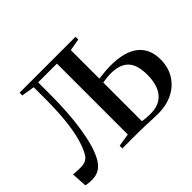

<svg xmlns="http://www.w3.org/2000/svg" viewBox="-150 -1006 1273 1273"><g transform="rotate(-45 486.5 -369.0)"><path d="M75.5 5.5Q55 5.5 41.5 3.8Q28 2 18 -0.5L11.5 -109.5Q24 -108 38.2 -107Q52.5 -106 79.5 -106Q95.5 -106 110.8 -109.2Q126 -112.5 139.2 -122.5Q152.5 -132.5 163 -152Q184.5 -190.5 201 -250.2Q217.5 -310 226.8 -397Q236 -484 236 -604V-702.5L144 -717.5V-743H668.5V-717.5L584 -702.5V-435Q612 -438.5 641.5 -441.2Q671 -444 697.5 -444Q829 -444 895.2 -391.2Q961.5 -338.5 961.5 -239Q961.5 -163 926.5 -108Q891.5 -53 832 -23.8Q772.5 5.5 697.5 5.5Q676 5.5 646.5 4.2Q617 3 585.5 1.5Q554 0 526.5 0H364.5V-25L455.5 -40V-704.5H279.5V-590Q279.5 -508.5 274.5 -432Q269.5 -355.5 259.2 -288Q249 -220.5 233.8 -166.2Q218.5 -112 198.5 -74Q176 -32.5 146.5 -13.5Q117 5.5 75.5 5.5ZM661 -30Q717.5 -30 754.5 -54Q791.5 -78 809.5 -122.2Q827.5 -166.5 827.5 -226.5Q827.5 -323.5 786 -364.8Q744.5 -406 664 -406Q642.5 -406 622.8 -403.8Q603 -401.5 584 -398.5V-36Q596 -33.5 616 -31.8Q636 -30 661 -30Z"/></g></svg>

Font: Merriweather 120pt SemiBold
Style: Regular
Weight: 600
Version: Version 2.100